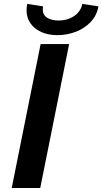

<svg xmlns="http://www.w3.org/2000/svg" viewBox="-20 -940 512 960"><path d="M183.1 -719.7H325.7L181.2 0H38.6ZM112.8 -888.7Q112.8 -905.3 116.2 -920.4L195.3 -908.2Q193.8 -900.4 193.8 -893.1Q193.8 -864.7 216.3 -851.1Q238.8 -837.4 272.9 -837.4Q301.8 -837.4 327.1 -847.4Q352.5 -857.4 369.6 -876.2Q386.7 -895 391.6 -920.4L472.2 -908.2Q463.9 -861.8 432.6 -829.3Q401.4 -796.9 357.4 -780.5Q313.5 -764.2 267.1 -764.2Q222.7 -764.2 187.5 -779.5Q152.3 -794.9 132.6 -823Q112.8 -851.1 112.8 -888.7Z"/></svg>

Font: Reddit Sans Chocolate
Style: Bold Italic
Weight: 700
Italic angle: -11.25°
Designer: Stephen Hutchings
Version: Version 1.013